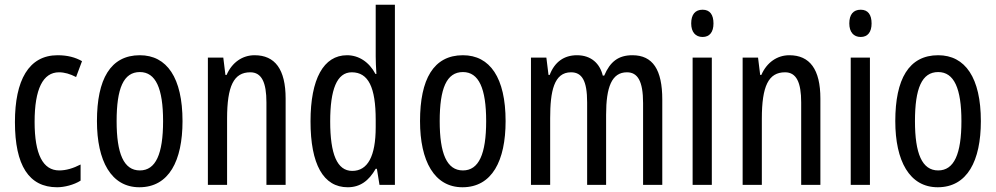

<svg xmlns="http://www.w3.org/2000/svg" viewBox="-20 -780 4200 810"><path d="M221 10C251 10 292 0 320 -18V-86C289 -70 259 -61 230 -61C161 -61 126 -129 126 -266C126 -404 161 -475 229 -475C252 -475 276 -468 301 -455L326 -522C298 -538 265 -547 223 -547C101 -547 43 -441 43 -265C43 -82 102 10 221 10Z M750 -269C750 -452 684 -547 570 -547C446 -547 389 -446 389 -269C389 -101 449 10 568 10C693 10 750 -102 750 -269ZM472 -269C472 -407 501 -476 570 -476C637 -476 668 -407 668 -269C668 -130 637 -61 570 -61C502 -61 472 -132 472 -269Z M1054 -547C1003 -547 959 -517 936 -464H931L922 -537H857V0H938V-279C938 -417 966 -475 1036 -475C1084 -475 1104 -432 1104 -348V0H1185V-364C1185 -488 1140 -547 1054 -547Z M1447 10C1499 10 1536 -17 1565 -68H1570L1581 0H1646V-760H1565V-542C1565 -521 1566 -498 1568 -468H1564C1537 -519 1493 -547 1444 -547C1345 -547 1290 -447 1290 -268C1290 -87 1344 10 1447 10ZM1466 -59C1402 -59 1373 -130 1373 -268C1373 -402 1401 -475 1464 -475C1534 -475 1565 -412 1565 -274V-244C1565 -120 1531 -59 1466 -59Z M2113 -269C2113 -452 2047 -547 1933 -547C1809 -547 1752 -446 1752 -269C1752 -101 1812 10 1931 10C2056 10 2113 -102 2113 -269ZM1835 -269C1835 -407 1864 -476 1933 -476C2000 -476 2031 -407 2031 -269C2031 -130 2000 -61 1933 -61C1865 -61 1835 -132 1835 -269Z M2648 -547C2589 -547 2554 -520 2529 -461H2523C2511 -511 2475 -547 2414 -547C2360 -547 2320 -519 2299 -464H2294L2285 -537H2220V0H2301V-281C2301 -395 2317 -475 2389 -475C2435 -475 2457 -440 2457 -348V0H2537V-296C2537 -413 2561 -475 2625 -475C2670 -475 2693 -438 2693 -345V0H2774V-360C2774 -486 2734 -547 2648 -547Z M2944 -739C2913 -739 2896 -719 2896 -681C2896 -645 2914 -624 2944 -624C2974 -624 2990 -645 2990 -681C2990 -718 2975 -739 2944 -739ZM2983 -537H2902V0H2983Z M3310 -547C3259 -547 3215 -517 3192 -464H3187L3178 -537H3113V0H3194V-279C3194 -417 3222 -475 3292 -475C3340 -475 3360 -432 3360 -348V0H3441V-364C3441 -488 3396 -547 3310 -547Z M3611 -739C3580 -739 3563 -719 3563 -681C3563 -645 3581 -624 3611 -624C3641 -624 3657 -645 3657 -681C3657 -718 3642 -739 3611 -739ZM3650 -537H3569V0H3650Z M4118 -269C4118 -452 4052 -547 3938 -547C3814 -547 3757 -446 3757 -269C3757 -101 3817 10 3936 10C4061 10 4118 -102 4118 -269ZM3840 -269C3840 -407 3869 -476 3938 -476C4005 -476 4036 -407 4036 -269C4036 -130 4005 -61 3938 -61C3870 -61 3840 -132 3840 -269Z"/></svg>

Font: Noto Sans Devanagari ExtraCondensed
Style: Regular
Weight: 400
Width: 2
Designer: Jelle Bosma - Monotype Design Team
Foundry: Monotype Imaging Inc.
Version: Version 2.004